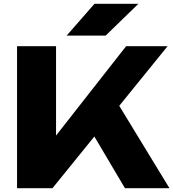

<svg xmlns="http://www.w3.org/2000/svg" viewBox="-20 -994 915 1014"><path d="M70 0V-750H276V-165L221 -208L646 -750H865L257 0ZM428 -358 580 -484 875 0H640ZM479 -974H711L538 -806H332Z"/></svg>

Font: Unbounded
Style: Bold
Weight: 700
Designer: Luke Prowse, Jean-Baptiste Morizot, Fátima Lázaro, Florian Runge
Foundry: NaN
Version: Version 1.700